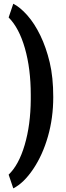

<svg xmlns="http://www.w3.org/2000/svg" viewBox="-20 -809 363 1051"><path d="M271.5 -277.3Q271.5 -163.6 242.4 -62Q213.4 39.6 161.9 116.2Q110.4 192.9 52.7 222.2L27.3 147Q83 93.8 115.2 -15.9Q147.5 -125.5 148.4 -264.2V-290Q148.4 -432.1 116.5 -544.2Q84.5 -656.2 27.3 -713.4L52.7 -788.6Q90.3 -769.5 129.6 -725.1Q168.9 -680.7 200.7 -615.2Q232.4 -549.8 252 -468Q271.5 -386.2 271.5 -277.3Z"/></svg>

Font: TypoPRO Roboto
Style: Bold
Weight: 700
Designer: Google
Version: Version 2.136; 2016